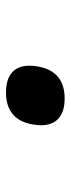

<svg xmlns="http://www.w3.org/2000/svg" viewBox="182 -600 236 640"><g transform="rotate(-90 300.0 -280.0)"><path d="M202.5 -261.5Q202.5 -272.5 205 -288.5Q220.5 -378 312 -378Q355.5 -378 378.2 -358Q401 -338 401 -300Q401 -285 398.5 -272.5Q383 -182.5 291.5 -182.5Q248 -182.5 225.2 -202.8Q202.5 -223 202.5 -261.5Z"/></g></svg>

Font: JuliaMono SemiBoldItalic
Style: Regular
Weight: 600
Italic angle: -9°
Monospace: yes
Designer: cormullion
Foundry: corm
Version: Version 0.049; ttfautohint (v1.8.4)